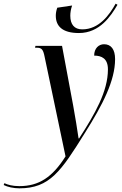

<svg xmlns="http://www.w3.org/2000/svg" viewBox="-164 -786 663 1046"><path d="M266 -606C380 -606 441 -700 476 -760L466 -766C432 -705 376 -626 284 -626C241 -626 219 -653 219 -700C219 -717 222 -737 229 -756L148 -744C142 -727 140 -713 140 -700C140 -646 173 -606 266 -606ZM-58 240C107 240 169 146 298 -61C396 -216 463 -347 463 -464C463 -517 441 -545 403 -545C374 -545 349 -523 349 -483C390 -483 424 -467 424 -408C424 -288 353 -165 267 -32H264C259 -71 244 -159 235 -209L174 -536H29L27 -526H36C63 -526 71 -517 79 -477L193 66C121 180 48 228 -59 228C-97 228 -123 220 -140 212L-144 222C-122 233 -90 240 -58 240Z"/></svg>

Font: Noto Serif Display Condensed Medium
Style: Italic
Weight: 500
Width: 3
Italic angle: -12°
Designer: Monotype Design Team
Foundry: Monotype Imaging Inc.
Version: Version 2.009